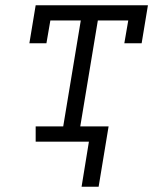

<svg xmlns="http://www.w3.org/2000/svg" viewBox="-20 -540 640 732"><path d="M291 172 319 0H116V-58H221L288 -462H172L157 -375H92L116 -520H544L520 -375H454L469 -462H353L286 -58H394L356 172Z"/></svg>

Font: Iosevka Etoile Light Oblique
Style: Regular
Weight: 300
Italic angle: -9°
Designer: Belleve Invis
Foundry: Belleve Invis
Version: Version 15.5.2; ttfautohint (v1.8.4)